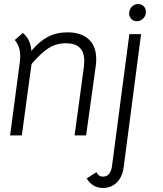

<svg xmlns="http://www.w3.org/2000/svg" viewBox="-20 -670 805 950"><path d="M80 -391Q80 -441 53 -472L93 -507Q113 -491 123.5 -467.5Q134 -444 135 -418Q174 -465 216.5 -487.5Q259 -510 314 -510Q381 -510 418.5 -476Q456 -442 456 -378Q456 -357 454 -345L406 0H349L395 -338Q397 -360 397 -368Q397 -456 307 -456Q257 -456 219 -431Q181 -406 136 -353L88 0H30L77 -355Q80 -373 80 -391ZM409 213 457 182Q468 204 489 204Q511 204 521.5 188Q532 172 534 153L620 -501H678L592 157Q585 207 557.5 233.5Q530 260 489 260Q462 260 441.5 247Q421 234 409 213ZM619 -603Q619 -623 632 -636.5Q645 -650 663 -650Q680 -650 691 -639Q702 -628 702 -611Q702 -592 688.5 -578.5Q675 -565 657 -565Q641 -565 630 -576Q619 -587 619 -603Z"/></svg>

Font: Bellota Text
Style: Italic
Weight: 400
Italic angle: -7.5°
Designer: Kemie Guaida
Foundry: Kemie Guaida
Version: Version 4.001